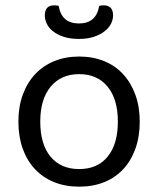

<svg xmlns="http://www.w3.org/2000/svg" viewBox="-20 -687 593 720"><path d="M504 -231Q504 -175 488 -130Q472 -85 442.5 -53Q413 -21 371 -4Q329 13 277 13Q225 13 183 -4Q141 -21 111 -53Q81 -85 65 -130Q49 -175 49 -231Q49 -287 65.5 -332Q82 -377 112 -409Q142 -441 184 -458Q226 -475 277 -475Q328 -475 370 -458Q412 -441 441.5 -409Q471 -377 487.5 -332Q504 -287 504 -231ZM277 -409Q209 -409 170 -362Q131 -315 131 -231Q131 -146 169.5 -99.5Q208 -53 277 -53Q346 -53 384 -100Q422 -147 422 -231Q422 -315 383.5 -362Q345 -409 277 -409ZM276 -599Q341 -599 352 -665Q356 -666 360 -666.5Q364 -667 369 -667Q385 -667 394.5 -658Q404 -649 404 -629Q404 -613 396 -597.5Q388 -582 372 -569.5Q356 -557 332 -549Q308 -541 276 -541Q243 -541 219 -549Q195 -557 179 -569.5Q163 -582 155.5 -598Q148 -614 148 -629Q148 -667 183 -667Q192 -667 200 -665Q211 -599 276 -599Z"/></svg>

Font: Baloo Da 2
Style: Regular
Weight: 400
Designer: Noopur Datye, Sulekha Rajkumar and Ek Type
Foundry: Ek Type
Version: Version 1.640;hotconv 1.0.111;makeotfexe 2.5.65597; ttfautoh